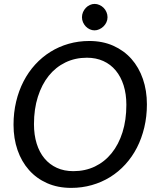

<svg xmlns="http://www.w3.org/2000/svg" viewBox="-20 -930 787 958"><path d="M47.5 0ZM713 -409.5Q713 -349 700 -294.2Q687 -239.5 663.2 -193.2Q639.5 -147 605.5 -109.8Q571.5 -72.5 529.5 -46.5Q487.5 -20.5 438.2 -6.5Q389 7.5 335 7.5Q268.5 7.5 215.2 -16Q162 -39.5 124.8 -81.5Q87.5 -123.5 67.5 -181.2Q47.5 -239 47.5 -307.5Q47.5 -368 60.5 -422.8Q73.5 -477.5 97.5 -524Q121.5 -570.5 155.5 -607.8Q189.5 -645 231.5 -671.2Q273.5 -697.5 322.5 -711.5Q371.5 -725.5 425.5 -725.5Q492 -725.5 545.2 -701.8Q598.5 -678 635.8 -636Q673 -594 693 -536Q713 -478 713 -409.5ZM610.5 -407Q610.5 -460.5 596.8 -504Q583 -547.5 557.5 -578.2Q532 -609 495.5 -625.5Q459 -642 413.5 -642Q355 -642 306.5 -618.5Q258 -595 223.2 -551.8Q188.5 -508.5 169 -447.2Q149.5 -386 149.5 -310.5Q149.5 -257 163 -213.5Q176.5 -170 202 -139.5Q227.5 -109 263.8 -92.5Q300 -76 346 -76Q405 -76 453.5 -99.2Q502 -122.5 537 -165.8Q572 -209 591.2 -270Q610.5 -331 610.5 -407ZM516.5 -844Q516.5 -830.5 511 -818.8Q505.5 -807 496.2 -798Q487 -789 475.2 -783.8Q463.5 -778.5 451.5 -778.5Q439.5 -778.5 428 -783.8Q416.5 -789 408 -798Q399.5 -807 394.2 -818.8Q389 -830.5 389 -844Q389 -857.5 394.2 -869.5Q399.5 -881.5 408.2 -890.8Q417 -900 428.5 -905.2Q440 -910.5 452 -910.5Q464.5 -910.5 476.2 -905.2Q488 -900 497 -891Q506 -882 511.2 -869.8Q516.5 -857.5 516.5 -844Z"/></svg>

Font: Lato Medium
Style: Italic
Weight: 500
Italic angle: -7°
Designer: Lukasz Dziedzic
Foundry: tyPoland Lukasz Dziedzic
Version: Version 2.006; 2014-01-15